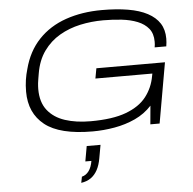

<svg xmlns="http://www.w3.org/2000/svg" viewBox="-64 -762 1143 1135"><g transform="rotate(-5 508.0 -194.5)"><path d="M466 12Q271 12 182.5 -58.5Q94 -129 94 -256Q94 -293 99 -326Q104 -359 113 -389Q140 -493 205.5 -562Q271 -631 367.5 -664.5Q464 -698 582 -698Q669 -698 737 -686.5Q805 -675 852 -650Q899 -625 923 -587.5Q947 -550 947 -497Q947 -487 946 -475Q945 -463 943 -451H874Q876 -460 876.5 -469Q877 -478 877 -485Q877 -533 853 -562.5Q829 -592 788 -608.5Q747 -625 694.5 -631Q642 -637 585 -637Q514 -637 447.5 -622.5Q381 -608 325 -575.5Q269 -543 230 -489Q191 -435 178 -357Q175 -338 172.5 -324.5Q170 -311 169 -300.5Q168 -290 167.5 -281.5Q167 -273 167 -265Q167 -187 204.5 -139.5Q242 -92 307.5 -70.5Q373 -49 459 -49Q590 -49 670 -79Q750 -109 791 -162Q832 -215 844 -283L847 -298H509L520 -358H927L864 0H809L819 -110Q777 -64 719.5 -37.5Q662 -11 596.5 0.5Q531 12 466 12ZM372 309 379 273Q404 267 420.5 244.5Q437 222 443 185H407L423 95H505L491 173Q484 214 468.5 242.5Q453 271 429.5 287.5Q406 304 372 309Z"/></g></svg>

Font: Archivo Expanded ExtraLight
Style: Italic
Weight: 250
Width: 7
Italic angle: -10°
Designer: Hector Gatti
Foundry: Omnibus-Type
Version: Version 2.001